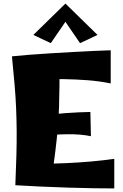

<svg xmlns="http://www.w3.org/2000/svg" viewBox="-20 -1052 688 1077"><path d="M66 -13Q70 -107 72 -180Q74 -253 73.5 -316.5Q73 -380 70.5 -442Q68 -504 62 -575Q56 -646 47 -736L314 -714Q314 -633 313.5 -568.5Q313 -504 311 -447Q309 -390 304 -331.5Q299 -273 290.5 -204.5Q282 -136 269 -47ZM621 5Q576 5 508.5 4Q441 3 363 0.5Q285 -2 208 -5.5Q131 -9 66 -13L117 -131Q164 -131 224.5 -132.5Q285 -134 353 -137Q421 -140 489.5 -146Q558 -152 621 -161ZM490 -288Q433 -300 357.5 -299Q282 -298 191 -289L190 -401Q270 -412 348 -417.5Q426 -423 487 -424ZM601 -584Q538 -597 471 -602Q404 -607 341 -608Q278 -609 226 -608Q174 -607 142 -607L47 -736Q85 -740 141.5 -744.5Q198 -749 263 -753Q328 -757 392.5 -760.5Q457 -764 511.5 -766.5Q566 -769 601 -770ZM265 -810 167 -856 347 -1032 361 -950ZM429 -810 333 -950 347 -1032 527 -856Z"/></svg>

Font: Marhey Light
Style: Regular
Weight: 300
Designer: Nur Syamsi & Bustanul Arifin
Foundry: Namelatype
Version: Version 1.000